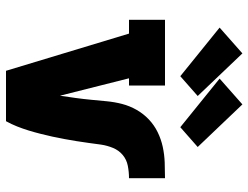

<svg xmlns="http://www.w3.org/2000/svg" viewBox="-114 -714 828 640"><g transform="rotate(90 300.0 -394.0)"><path d="M216 0 92 -410H46V-530H265V-410H241L299 -180Q303 -206 306.5 -231.5Q310 -257 312.5 -283Q315 -309 317.5 -335.5Q320 -362 326.5 -387Q333 -412 346 -435Q359 -458 378 -476Q397 -494 420.5 -505.5Q444 -517 469.5 -522.5Q495 -528 521.5 -529Q548 -530 574 -530V-410Q553 -410 532.5 -406Q512 -402 496.5 -389Q481 -376 473 -356.5Q465 -337 462 -316.5Q459 -296 456.5 -276Q454 -256 450.5 -235.5Q447 -215 443.5 -195Q440 -175 435.5 -155Q431 -135 426 -115Q421 -95 415 -75.5Q409 -56 401.5 -37Q394 -18 384 0ZM404 -581 242 -712 328 -788 470 -639ZM234 -581 72 -712 158 -788 300 -639Z"/></g></svg>

Font: Iosevka Slab Heavy Extended
Style: Regular
Weight: 900
Width: 7
Monospace: yes
Designer: Belleve Invis
Foundry: Belleve Invis
Version: Version 11.1.0; ttfautohint (v1.8.3)